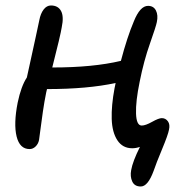

<svg xmlns="http://www.w3.org/2000/svg" viewBox="-20 -510 680 694"><path d="M86.9 28.8Q51.3 28.8 40 -16.8Q28.8 -62.5 43.9 -139.2Q56.2 -198.2 77.1 -230Q82.5 -253.9 92 -297.9Q101.6 -341.8 109.1 -376.2Q116.7 -410.6 122.1 -437Q126.5 -460.9 137.7 -475.6Q148.9 -490.2 164.1 -490.2Q189.9 -490.2 200.7 -470.2Q211.4 -450.2 203.1 -411.1Q198.7 -382.8 168.9 -266.1H169.9Q316.4 -266.1 417 -290Q439.5 -375.5 463.9 -433.1Q486.3 -488.8 515.1 -488.8Q535.2 -488.8 543.7 -471.9Q552.2 -455.1 546.9 -430.2Q543.9 -414.6 522 -352.5Q500 -290.5 484.9 -214.8Q470.2 -143.6 471.7 -99.9Q473.1 -56.2 492.2 -56.2Q505.9 -56.2 529.8 -69.6Q553.7 -83 564.9 -83Q578.6 -83 586.9 -71.5Q595.2 -60.1 590.8 -41Q587.4 -22.5 565.9 29.1Q544.4 80.6 535.2 107.9Q514.6 164.1 488.8 164.1Q466.3 164.1 458 146Q449.7 127.9 454.1 105Q459.5 73.7 485.8 21Q471.2 25.9 458 25.9Q423.3 25.9 404.3 -2.9Q385.3 -31.7 383.8 -80.1Q382.3 -128.4 394 -190.9Q394.5 -193.8 396 -200.4Q397.5 -207 397.9 -210Q296.4 -188 149.9 -188Q148.4 -179.7 147 -175.8Q140.1 -141.6 135 -106.4Q129.9 -71.3 126.2 -42Q122.6 -12.7 121.1 -3.9Q118.2 10.3 108.6 19.5Q99.1 28.8 86.9 28.8Z"/></svg>

Font: Shantell Sans Bouncy
Style: Italic
Weight: 400
Italic angle: -11.31°
Designer: Stephen Nixon, Anya Danilova, Shantell Martin
Foundry: Arrow Type
Version: Version 1.006;[9816181b4]